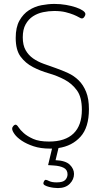

<svg xmlns="http://www.w3.org/2000/svg" viewBox="-20 -751 521 978"><path d="M230 -30Q312 -30 354.5 -71Q397 -112 397 -192Q397 -256 372 -290.5Q347 -325 309.5 -345Q272 -365 228.5 -377.5Q185 -390 147.5 -409.5Q110 -429 85 -462.5Q60 -496 60 -558Q60 -612 79 -646Q98 -680 127.5 -699Q157 -718 191.5 -724.5Q226 -731 257 -731Q288 -731 316.5 -726Q345 -721 367 -713.5Q389 -706 402 -697Q415 -688 415 -679Q415 -673 409.5 -665Q404 -657 397 -657Q392 -657 382 -663Q372 -669 355 -676Q338 -683 314 -689Q290 -695 256 -695Q228 -695 199.5 -689Q171 -683 148 -668Q125 -653 110.5 -627Q96 -601 96 -561Q96 -521 110.5 -495.5Q125 -470 148.5 -453.5Q172 -437 202.5 -426Q233 -415 264.5 -404Q296 -393 326.5 -379Q357 -365 380.5 -342Q404 -319 418.5 -283.5Q433 -248 433 -195Q433 -102 390 -54.5Q347 -7 278 3L263 65Q314 67 335.5 88Q357 109 357 135Q357 163 335.5 185Q314 207 275 207Q266 207 253.5 205.5Q241 204 229.5 201Q218 198 209.5 193.5Q201 189 201 183Q201 178 204.5 171.5Q208 165 213 165Q218 165 231 171.5Q244 178 269 178Q301 178 312.5 165.5Q324 153 324 137Q324 114 305 104Q286 94 254 92L225 90L245 6H235Q187 6 151 -6Q115 -18 90.5 -34.5Q66 -51 54 -68Q42 -85 42 -95Q42 -103 48 -109.5Q54 -116 59 -116Q66 -116 74.5 -102.5Q83 -89 101 -73Q119 -57 149 -43.5Q179 -30 230 -30Z"/></svg>

Font: AkaAcidDosis
Style: ExtraLight
Weight: 250
Designer: Edgar Tolentino, Pablo Impallari, Igino Marini, Aka-Acid
Foundry: Edgar Tolentino, Pablo Impallari, Igino Marini, Aka-Acid
Version: Version 1.007